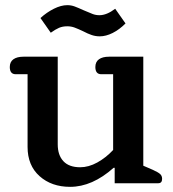

<svg xmlns="http://www.w3.org/2000/svg" viewBox="-20 -711 670 745"><path d="M302 -590Q283 -599 269.5 -604Q256 -609 241 -609Q223 -609 209 -603Q195 -597 177 -584L137 -641Q161 -663 189 -677Q217 -691 241 -691Q256 -691 269.5 -686Q283 -681 305 -671Q328 -661 340 -656.5Q352 -652 366 -652Q394 -652 427 -677L467 -620Q443 -596 417 -583Q391 -570 367 -570Q351 -570 336 -575Q321 -580 302 -590ZM87 -141V-423H41Q18 -423 18 -451Q18 -471 32 -481Q46 -491 71 -491H204V-151Q204 -109 226 -85.5Q248 -62 291 -62Q324 -62 357.5 -80.5Q391 -99 419 -129V-423H373Q350 -423 350 -451Q350 -471 364 -481Q378 -491 403 -491H536V-68L573 -52Q593 -43 601 -36Q609 -29 609 -17Q609 0 594 0H425V-60H421Q338 14 252 14Q180 14 133.5 -27.5Q87 -69 87 -141Z"/></svg>

Font: Maitree Semibold
Style: Regular
Weight: 600
Designer: CadsonDemak Team
Foundry: CadsonDemak
Version: Version 1.010